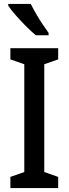

<svg xmlns="http://www.w3.org/2000/svg" viewBox="-20 -960 351 980"><path d="M277 0H33V-57L104 -82V-632L33 -657V-714H277V-657L206 -632V-82L277 -57ZM137 -940Q148 -918 164 -890Q180 -862 197.5 -836Q215 -810 228 -792V-780H163Q142 -797 114 -825Q86 -853 60.5 -882Q35 -911 22 -931V-940Z"/></svg>

Font: Noto Sans Telugu Condensed Medium
Style: Regular
Weight: 500
Width: 3
Designer: Jelle Bosma - Monotype Design Team
Foundry: Monotype Imaging Inc.
Version: Version 2.005; ttfautohint (v1.8.4.7-5d5b)